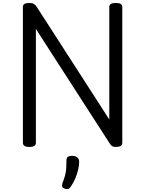

<svg xmlns="http://www.w3.org/2000/svg" viewBox="-20 -981 983 1300"><path d="M179 14Q135 14 135 -14V-934Q135 -948 146 -954.5Q157 -961 179 -961Q197 -961 208.5 -954.5Q220 -948 229 -934L720 -172V-934Q720 -948 731 -954.5Q742 -961 764 -961Q808 -961 808 -934V-14Q808 0 797 7Q786 14 765 14Q749 14 740 9Q731 4 720 -14L223 -785V-14Q223 0 212 7Q201 14 179 14ZM416 296Q404 291 401 282.5Q398 274 403 259Q415 228 421 205Q427 182 428.5 158.5Q430 135 430 105Q430 88 439.5 81Q449 74 468 74Q491 74 503.5 85Q516 96 516 115Q516 140 509 169Q502 198 490 226.5Q478 255 462 279Q452 295 442 298Q432 301 416 296Z"/></svg>

Font: Playwrite HU
Style: Regular
Weight: 400
Designer: Veronika Burian, José Scaglione
Foundry: TypeTogether
Version: Version 1.002